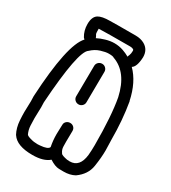

<svg xmlns="http://www.w3.org/2000/svg" viewBox="-215 -1007 990 1114"><g transform="rotate(30 280.0 -450.0)"><path d="M270 -388Q255 -388 245 -398Q235 -408 235 -422L237 -627Q237 -641 247 -651Q257 -661 272 -661Q286 -661 296 -651Q306 -641 306 -627L304 -422Q304 -408 294 -398Q284 -388 270 -388ZM196 -70Q248 -74 254 -93Q246 -133 246 -175Q246 -192 247 -209Q248 -226 248 -239Q248 -252 258 -261.5Q268 -271 283 -271Q297 -271 307 -261.5Q317 -252 317 -237L316 -166Q316 -155 316.5 -133Q317 -111 330 -94V-93Q336 -84 373 -77L391 -76Q457 -76 467 -163Q470 -197 470 -230Q470 -426 449 -539Q416 -688 311 -725Q304 -731 275 -731Q255 -731 223 -721Q191 -711 165 -686Q114 -654 90 -298Q91 -282 91 -265L89 -192Q89 -172 90.5 -142.5Q92 -113 104 -89Q110 -81 135 -75Q154 -69 180 -69ZM165 -771Q188 -783 216 -791Q246 -800 274 -800Q305 -800 334 -790Q357 -782 378 -770Q379 -776 383 -784Q388 -797 388 -814Q388 -818 387 -821Q379 -829 360 -829Q202 -829 152 -827Q152 -798 154 -793Q162 -780 165 -771ZM112 -731Q107 -735 103 -740Q82 -775 82 -818Q82 -867 109 -884Q133 -899 187 -899Q200 -900 358 -900Q392 -900 417 -886Q458 -863 458 -812Q455 -746 429 -731Q493 -667 517 -553L518 -552Q538 -435 538 -306V-305Q538 -290 539 -272Q540 -254 540 -235Q540 -188 530.5 -126.5Q521 -65 463 -24Q432 -7 390 -7Q385 -7 358.5 -7.5Q332 -8 295 -32Q259 0 184 0Q80 0 46 -52Q45 -52 45 -53Q25 -90 22 -138Q20 -166 20 -194L22 -266L21 -299Q40 -655 112 -731Z"/></g></svg>

Font: Bubblez Graffiti
Style: Regular
Weight: 400
Designer: GGBotNet
Foundry: GGBotNet
Version: 1.00